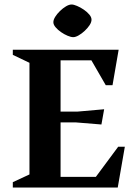

<svg xmlns="http://www.w3.org/2000/svg" viewBox="-20 -833 611 853"><path d="M36.9 0V-23.7L110.9 -58V-554L36.9 -589.3V-612H507.1L479.9 -454.4H449.9L386.1 -564.9H249.1V-337.1H323L442.7 -347.6L430.6 -279.9L318.1 -289.1H249.1V-47.1H405.7L505 -181H534.6L503.1 0ZM305.4 -667.9Q295.4 -667.9 280.5 -674.1Q265.6 -680.3 251.3 -690.2Q236.9 -700.1 227 -711.8Q217.1 -723.5 217.1 -734.3Q217.1 -745.2 225.4 -758.5Q233.7 -771.7 246.6 -784.2Q259.5 -796.7 273.3 -804.9Q287.1 -813 298.2 -813Q307.4 -813 322.2 -806.7Q337.1 -800.5 352 -790.3Q366.9 -780.1 376.7 -768.5Q386.6 -757 386.6 -745.4Q386.6 -734.5 378.1 -721.4Q369.6 -708.3 356.3 -695.9Q343 -683.5 329.2 -675.7Q315.5 -667.9 305.4 -667.9Z"/></svg>

Font: Ancizar Serif Light
Style: Regular
Weight: 300
Designer: Cesar Puertas, Viviana Monsalve, Julian Moncada, Julian Prieto, Jose Castro, Felipe Aragon, Mariel Hernandez, Sara Alarc
Version: Version 8.100